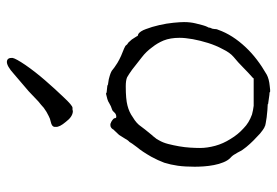

<svg xmlns="http://www.w3.org/2000/svg" viewBox="-144 -652 808 560"><g transform="rotate(-90 260.0 -372.0)"><path d="M312.5 -38.1Q328.1 -51.8 343.8 -67.4Q357.4 -81.1 374 -94.7Q386.7 -105.5 396.5 -126Q407.2 -145.5 414.6 -168.9Q421.9 -192.4 425.8 -213.9Q429.7 -236.3 429.7 -252Q429.7 -279.3 421.9 -298.8Q414.1 -317.4 402.3 -332Q389.6 -349.6 373 -362.3Q364.3 -369.1 355.5 -376Q346.7 -382.8 336.9 -390.6Q323.2 -400.4 314.5 -405.3Q305.7 -409.2 288.1 -409.2Q251 -409.2 232.4 -404.3Q212.9 -399.4 198.2 -388.7Q179.7 -377.9 170.9 -364.3Q167 -358.4 144.5 -331.1Q144.5 -331.1 143.6 -330.1H142.6V-329.1L138.7 -324.2Q134.8 -320.3 130.9 -312.5Q124 -300.8 120.1 -285.6Q116.2 -270.5 113.3 -253.9Q110.4 -237.3 109.4 -221.2Q108.4 -205.1 108.4 -192.4Q108.4 -171.9 114.7 -148.4Q121.1 -125 134.8 -103.5Q147.5 -82 166 -65.4Q181.6 -49.8 206.1 -41Q212.9 -39.1 218.8 -38.1L231.4 -36.1H232.4H309.6H311.5ZM437.5 -374 438.5 -373H440.4Q449.2 -367.2 455.1 -350.6Q461.9 -333 466.8 -311.5Q471.7 -290 473.6 -270.5Q475.6 -250 475.6 -239.3Q475.6 -220.7 471.7 -205.1Q465.8 -179.7 461.9 -171.9Q459 -168 459 -163.1Q458 -160.2 456.1 -156.2V-155.3Q455.1 -150.4 455.1 -146.5Q455.1 -143.6 453.1 -139.6Q438.5 -97.7 401.4 -58.6Q370.1 -25.4 322.3 2Q309.6 8.8 289.1 10.7Q274.4 12.7 271.5 11.7V10.7Q267.6 9.8 263.7 9.8L236.3 5.9Q236.3 4.9 236.3 4.9V5.9Q236.3 5.9 236.3 5.9V4.9Q234.4 4.9 218.8 3.9Q209 2.9 200.2 2H199.2Q190.4 1 180.7 -1Q172.9 -2 168.9 -4.9H168Q161.1 -8.8 150.4 -17.6Q139.6 -27.3 129.9 -37.1Q120.1 -46.9 111.3 -57.6Q100.6 -71.3 99.6 -74.2Q94.7 -84 90.8 -89.8Q86.9 -97.7 79.1 -104.5H80.1Q79.1 -104.5 79.1 -104.5Q71.3 -112.3 66.4 -125Q61.5 -136.7 58.6 -151.9Q55.7 -167 54.7 -181.6Q53.7 -196.3 53.7 -208Q53.7 -236.3 56.6 -257.3Q59.6 -278.3 65.4 -296.9Q72.3 -315.4 83 -335Q98.6 -362.3 110.4 -376Q120.1 -388.7 121.1 -390.6L126 -398.4Q130.9 -402.3 136.7 -413.1Q143.6 -424.8 146.5 -428.7Q160.2 -443.4 163.1 -446.3V-447.3Q166 -451.2 169.9 -453.1Q172.9 -454.1 176.8 -454.1Q179.7 -454.1 182.6 -452.1H183.6Q195.3 -445.3 195.3 -441.4Q195.3 -437.5 198.2 -437Q201.2 -436.5 204.1 -437.5L207 -438.5L208 -439.5H209L216.8 -447.3Q217.8 -448.2 220.7 -449.2Q230.5 -452.1 238.3 -457Q244.1 -460.9 251 -462.9Q263.7 -465.8 266.6 -466.8Q268.6 -465.8 269.5 -465.8L270.5 -464.8H272.5L290 -462.9Q292 -461.9 293.9 -460.9H294.9Q310.5 -459 318.4 -456.1Q332 -452.1 336.9 -447.3Q339.8 -444.3 356.4 -433.6Q366.2 -427.7 377 -422.9Q397.5 -414.1 398.4 -414.1Q404.3 -411.1 406.2 -410.2Q410.2 -404.3 416 -401.4Q419.9 -397.5 424.8 -391.6Q427.7 -387.7 433.6 -377.9L434.6 -376L435.5 -374ZM169.9 -617.2Q170.9 -625 184.6 -627.9Q194.3 -629.9 201.2 -633.8Q213.9 -639.6 225.6 -648.4Q229.5 -652.3 234.4 -656.2Q239.3 -660.2 244.1 -664.1Q253.9 -673.8 264.6 -683.6Q273.4 -692.4 284.2 -701.2Q305.7 -719.7 324.2 -735.4Q347.7 -756.8 360.4 -755.9Q372.1 -754.9 371.1 -739.3Q369.1 -729.5 350.6 -702.1Q331.1 -673.8 305.7 -644.5Q280.3 -615.2 256.8 -590.8Q232.4 -564.5 225.6 -564.5Q221.7 -564.5 219.7 -564.5Q217.8 -563.5 214.8 -563.5Q199.2 -564.5 184.6 -584Q168.9 -602.5 169.9 -613.3Z"/></g></svg>

Font: ToneOZ-Zhuyin-Tsuipita-TC
Style: Regular
Weight: 400
Designer: ÂÆ£ÂøóÂáåJeffrey Xuan(jeffreyx@gmail.com, ToneOZ.com) ÈòøÂù§(cjkFonts)
Foundry: ToneOZ
Version: Version 0.240710